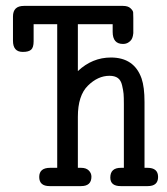

<svg xmlns="http://www.w3.org/2000/svg" viewBox="-20 -631 565 651"><path d="M24 -493V-575Q24 -611 61 -611H397Q414 -611 422.5 -603Q431 -595 431.5 -589Q432 -583 432 -570V-523Q432 -521 432 -518.5Q432 -516 430.5 -509Q429 -502 425.5 -496.5Q422 -491 414.5 -486.5Q407 -482 397 -482Q362 -482 362 -523V-549H244V-390Q293 -436 356 -436Q435 -436 460 -365Q470 -336 470 -285V-62H480Q516 -62 516 -31Q516 0 481 0H389Q354 0 354 -29Q354 -62 390 -62H400V-278Q400 -302 399 -313Q398 -324 394 -341.5Q390 -359 379.5 -366.5Q369 -374 351 -374Q312 -374 278 -340.5Q244 -307 244 -235V-62H255Q272 -62 281 -53Q290 -44 290 -32Q290 0 255 0H148Q113 0 113 -31Q113 -62 150 -62H174V-549H94V-491Q94 -470 85.5 -462.5Q77 -455 58 -455H57Q24 -455 24 -493Z"/></svg>

Font: CMU Typewriter Text
Style: Regular
Weight: 500
Monospace: yes
Version: Version 0.7.0